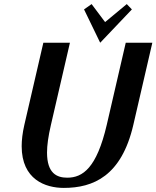

<svg xmlns="http://www.w3.org/2000/svg" viewBox="-20 -909 765 939"><path d="M470 -700 625 -863 600 -889 494 -801 428 -889 391 -863ZM595 -700 502 -298C453 -88 385 -40 309 -40C258 -40 210 -61 210 -163C210 -198 216 -242 229 -298L322 -700H192L99 -298C90 -259 86 -224 86 -194C86 -31 202 10 292 10C436 10 574 -48 632 -298L725 -700Z"/></svg>

Font: Pfennig
Style: BoldItalic
Weight: 700
Italic angle: -13°
Version: Version 20100423